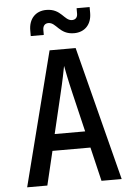

<svg xmlns="http://www.w3.org/2000/svg" viewBox="-62 -996 724 1042"><g transform="rotate(-5 300.0 -475.0)"><path d="M370 -811C428 -811 466 -850 466 -913V-945H395V-915C395 -894 383 -883 365 -883C322 -883 312 -950 230 -950C172 -950 134 -910 134 -847V-816H205V-843C205 -866 217 -878 235 -878C279 -878 289 -811 370 -811ZM153 0 197 -185H404L448 0H558L371 -730H229L43 0ZM267 -486C285 -560 296 -618 300 -639C304 -618 315 -560 333 -485L383 -275H217Z"/></g></svg>

Font: Tekne LDO SemiBold
Style: Regular
Weight: 600
Monospace: yes
Designer: Alessio Laiso, Mario Rullo, Paolo Rosset
Foundry: Alessio Laiso
Version: Version 1.000;hotconv 1.0.109;makeotfexe 2.5.65596